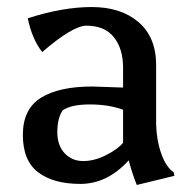

<svg xmlns="http://www.w3.org/2000/svg" viewBox="-20 -512 544 546"><path d="M330 -200Q289 -215 235.5 -215Q182 -215 158 -198Q143 -175 143 -136.5Q143 -98 164 -76Q185 -54 216.5 -54Q248 -54 281 -70.5Q314 -87 330 -106ZM346 -56Q285 11 208.5 11Q132 11 88.5 -22Q45 -55 45 -128.5Q45 -202 96.5 -234Q148 -266 242 -266L330 -263V-320Q330 -373 304 -406Q278 -439 225 -439Q186 -438 100 -364Q71 -401 59 -460Q158 -492 241 -492Q324 -492 374 -449Q424 -406 424 -327V-159Q425 -114 438.5 -75.5Q452 -37 474 -22L476 -12L369 14Q356 -18 346 -56Z"/></svg>

Font: Asul
Style: Regular
Weight: 400
Version: Version 1.001